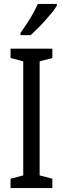

<svg xmlns="http://www.w3.org/2000/svg" viewBox="-20 -963 323 983"><path d="M248 0H34V-48L99 -65V-649L34 -666V-714H248V-666L183 -649V-65L248 -48ZM271 -934Q262 -918 245.5 -898Q229 -878 210 -856.5Q191 -835 171.5 -816Q152 -797 137 -783H85V-794Q104 -821 120.5 -846.5Q137 -872 150.5 -896.5Q164 -921 174 -943H271Z"/></svg>

Font: Noto Sans Khmer ExtraCondensed
Style: Regular
Weight: 400
Width: 2
Designer: Danh Hong and the Monotype Design Team
Foundry: Monotype Imaging Inc.
Version: Version 2.004